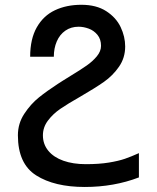

<svg xmlns="http://www.w3.org/2000/svg" viewBox="-20 -754 640 783"><path d="M53 -202.5Q53 -250.5 79.2 -290.2Q105.5 -330 138.5 -356.5Q171.5 -383 216 -412Q229 -420 235.5 -424.5Q250 -434 272.5 -447.5Q309.5 -470 333.5 -486.8Q357.5 -503.5 374.8 -524.2Q392 -545 392 -567Q392 -594 377.5 -611.8Q363 -629.5 342 -637.2Q321 -645 300.5 -645Q269.5 -645 246.5 -629Q223.5 -613 211.5 -585Q199.5 -557 199.5 -522.5H103Q103 -595 130 -642.5Q157 -690 204 -712.2Q251 -734.5 312 -734.5Q373 -734.5 413.2 -708.5Q453.5 -682.5 472 -643.5Q490.5 -604.5 490.5 -564.5Q490.5 -518 465.2 -481.8Q440 -445.5 404 -420.2Q368 -395 308.5 -360.5Q256.5 -331 226.2 -310.2Q196 -289.5 175.5 -262.2Q155 -235 155 -202Q155 -166 177 -139.2Q199 -112.5 238.5 -98.5Q278 -84.5 330 -84.5Q384 -84.5 423.8 -91Q463.5 -97.5 489.5 -106.5Q515.5 -115.5 546.5 -129.5V-30.5Q444.5 8.5 325.5 8.5Q202 8.5 127.5 -38.8Q53 -86 53 -202.5Z"/></svg>

Font: JuliaMono Medium
Style: Regular
Weight: 500
Monospace: yes
Designer: cormullion
Foundry: corm
Version: Version 0.054; ttfautohint (v1.8.4)